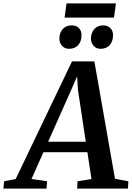

<svg xmlns="http://www.w3.org/2000/svg" viewBox="-91 -1107 774 1127"><path d="M-71 0 -67 -43 1 -56 331.5 -746.5H463L584 -57.5L662.5 -43L660 0H362L364 -43L446 -56L422 -213.5H164L94 -56.5L185.5 -43L182 0ZM191.5 -275H412.5L366.5 -580.5L361.5 -658.5L330 -586ZM313.5 -820.5Q289 -820.5 273 -838.2Q257 -856 257.5 -882.5Q258.5 -916 278 -937Q297.5 -958 328.5 -958Q358 -958 373.2 -941Q388.5 -924 387.5 -899Q387 -864 368 -842.2Q349 -820.5 313.5 -820.5ZM498.5 -820.5Q474.5 -820.5 458.5 -838.2Q442.5 -856 443 -882.5Q444 -916 463.2 -937Q482.5 -958 513.5 -958Q542 -958 557.8 -941Q573.5 -924 572.5 -899Q572 -864 552.8 -842.2Q533.5 -820.5 498.5 -820.5ZM299.5 -1087H589.5L578 -1003.5H288Z"/></svg>

Font: Merriweather 24pt SemiBold
Style: Italic
Weight: 600
Italic angle: -7.8°
Version: Version 2.101